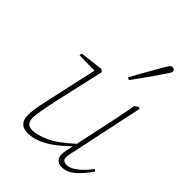

<svg xmlns="http://www.w3.org/2000/svg" viewBox="-217 -856 978 978"><g transform="rotate(45 271.5 -367.0)"><path d="M157 13Q128 13 111.5 -3.5Q95 -20 95 -55Q95 -84 102 -120Q109 -156 116 -186L175 -453L65 -455L68 -469L194 -484L207 -474L146 -205Q142 -185 136 -156.5Q130 -128 126 -101.5Q122 -75 122 -59Q122 -39 132 -26.5Q142 -14 167 -14Q198 -14 249.5 -36Q301 -58 375 -126L407 -276Q418 -324 427.5 -372.5Q437 -421 446 -469L467 -483L475 -477L395 -99Q392 -85 388 -68Q384 -51 384 -39Q384 -13 414 -13Q440 -13 470 -36.5Q500 -60 531 -100L541 -92Q510 -47 476 -17Q442 13 403 13Q383 13 370.5 1Q358 -11 358 -33Q358 -49 361 -62.5Q364 -76 369 -99L370 -103Q306 -41 256 -14Q206 13 157 13ZM320 -550Q334 -576 351 -606Q368 -636 384 -664Q400 -692 411 -711Q422 -730 428.5 -738.5Q435 -747 442 -747Q449 -748 454.5 -744.5Q460 -741 460 -733Q461 -726 454.5 -716Q448 -706 436 -689Q425 -672 407 -646.5Q389 -621 369.5 -593.5Q350 -566 333 -543Z"/></g></svg>

Font: Source Serif Pro ExtraLight
Style: Italic
Weight: 200
Italic angle: -12°
Designer: Frank Grießhammer
Foundry: Adobe Systems Incorporated
Version: Version 3.001;hotconv 1.0.111;makeotfexe 2.5.65597